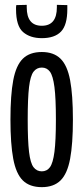

<svg xmlns="http://www.w3.org/2000/svg" viewBox="-20 -760 343 790"><path d="M23 -268Q23 -369 34.5 -430Q46 -491 74 -518.5Q102 -546 152 -546Q201 -546 229 -518.5Q257 -491 268.5 -430Q280 -369 280 -268Q280 -168 268.5 -106.5Q257 -45 229 -17.5Q201 10 152 10Q102 10 74 -17.5Q46 -45 34.5 -106.5Q23 -168 23 -268ZM94 -268Q94 -181 99.5 -135Q105 -89 118 -72Q131 -55 152 -55Q173 -55 185.5 -72Q198 -89 204 -135Q210 -181 210 -268Q210 -356 204 -402Q198 -448 185.5 -465Q173 -482 152 -482Q131 -482 118 -465Q105 -448 99.5 -402Q94 -356 94 -268ZM152 -603Q104 -603 75 -628Q46 -653 46 -722Q46 -726 46 -730Q46 -734 47 -739L90 -740V-730Q90 -654 152 -654Q214 -654 214 -730V-740L257 -739Q257 -734 257 -730Q257 -726 257 -722Q257 -657 231 -630Q205 -603 152 -603Z"/></svg>

Font: Georama ExtraCondensed
Style: Regular
Weight: 400
Width: 2
Designer: Jean-Baptiste Levee
Foundry: Production Type
Version: Version 1.000